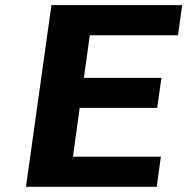

<svg xmlns="http://www.w3.org/2000/svg" viewBox="-20 -720 722 740"><path d="M666 -584H665H326.2L303.2 -419.9H602.1L585.9 -304.2H287.1L261.2 -116.2H600.1L584 0H80.1L178.2 -700.2H682.1Z"/></svg>

Font: Fivo Sans Modern
Style: Italic
Weight: 700
Designer: Alexander Slobzheninov
Foundry: Alexander Slobzheninov
Version: 1.0